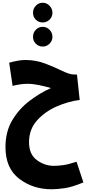

<svg xmlns="http://www.w3.org/2000/svg" viewBox="-20 -988 664 1402"><path d="M363 -895Q363 -924 342 -946Q321 -968 292 -968Q262 -968 241.5 -946Q221 -924 221 -895Q221 -865 241.5 -844.5Q262 -824 292 -824Q321 -824 342 -844.5Q363 -865 363 -895ZM363 -719Q363 -749 342 -770.5Q321 -792 292 -792Q262 -792 241.5 -770.5Q221 -749 221 -719Q221 -690 241.5 -669Q262 -648 292 -648Q321 -648 342 -669Q363 -690 363 -719ZM356 394Q398 394 452.5 386Q507 378 589 344L539 193Q478 213 440 218Q402 223 373 223Q306 223 249 181Q192 139 192 50Q192 -43 250 -108Q308 -173 393.5 -210.5Q479 -248 562 -258L542 -444H520Q488 -444 434 -470.5Q380 -497 311 -523.5Q242 -550 164 -550Q139 -550 109 -544.5Q79 -539 47 -530L72 -361Q132 -376 180 -376Q220 -376 265.5 -366.5Q311 -357 352 -345Q271 -309 195 -251Q119 -193 69.5 -110Q20 -27 20 86Q20 241 120.5 317.5Q221 394 356 394Z"/></svg>

Font: Noto Sans Arabic Condensed Black
Style: Regular
Weight: 900
Width: 3
Designer: Nadine Chahine
Foundry: Monotype Imaging Inc.
Version: 1.001